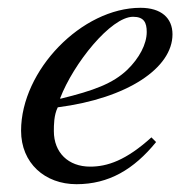

<svg xmlns="http://www.w3.org/2000/svg" viewBox="-20 -461 480 492"><path d="M368 -109C303 -50 255 -34 211 -34C155 -34 118 -70 118 -125C118 -140 118 -166 128 -186C307 -209 422 -287 422 -373C422 -415 393 -441 340 -441C190 -441 34 -281 34 -126C34 -43 95 11 176 11C259 11 323 -27 380 -97ZM134 -209C168 -298 264 -418 321 -418C349 -418 356 -403 356 -379C356 -348 337 -312 306 -282C269 -247 221 -229 135 -208Z"/></svg>

Font: XITS
Style: Italic
Weight: 400
Italic angle: -16.33°
Designer: MicroPress Inc., with final additions and corrections provided by Coen Hoffman, Elsevier (retired)
Version: Version 1.107